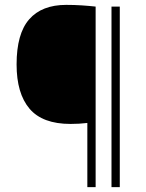

<svg xmlns="http://www.w3.org/2000/svg" viewBox="-20 -767 600 787"><path d="M338 0V-263Q320.5 -261 304.2 -260Q288 -259 269 -259Q154 -259 101 -321.5Q48 -384 48 -503Q48 -629 99.8 -688Q151.5 -747 251.5 -747Q284.5 -747 314.8 -745Q345 -743 372 -740V0ZM437 0V-740H471V0Z"/></svg>

Font: Encode Sans SC SemiCondensed Thin
Style: Regular
Weight: 250
Width: 4
Designer: Multiple Designers
Foundry: Impallari Type
Version: Version 3.002